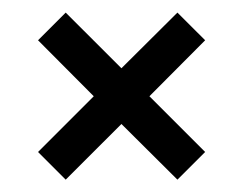

<svg xmlns="http://www.w3.org/2000/svg" viewBox="-20 -485 390 308"><path d="M41 -241.2 130.4 -330.6 41 -420.4 85.4 -464.8 174.8 -375.5 264.6 -464.8 309.1 -420.4 219.7 -330.6 309.1 -241.2 264.6 -196.8 174.8 -286.1 85.4 -196.8Z"/></svg>

Font: Fibel Vienna LRS
Style: Regular
Weight: 400
Designer: Peter Wiegel
Foundry: Peter Wioegel
Version: Version 000.000